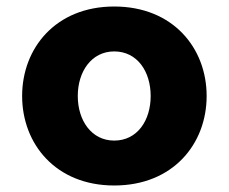

<svg xmlns="http://www.w3.org/2000/svg" viewBox="-20 -560 703 590"><path d="M331 10C512 10 615 -118 615 -265C615 -412 512 -540 331 -540C151 -540 48 -412 48 -265C48 -118 151 10 331 10ZM331 -128C261 -128 219 -190 219 -265C219 -340 261 -402 331 -402C402 -402 443 -340 443 -265C443 -190 402 -128 331 -128Z"/></svg>

Font: Be Vietnam Pro ExtraBold
Style: Regular
Weight: 800
Designer: Lam Bao, Tony Le, Vietanh Nguyen
Foundry: Yellow Type Foundry
Version: Version 1.002